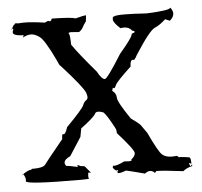

<svg xmlns="http://www.w3.org/2000/svg" viewBox="-44 -565 651 619"><g transform="rotate(-5 282.0 -255.5)"><path d="M525 9Q537 -1 555 -5V-10Q554 -10 550 -5Q546 -8 546 -15V-16Q548 -16 553 -12Q553 -32 548.5 -33.5Q544 -35 513 -38L521 -34Q521 -35 518 -37V-36Q518 -35 517 -35Q516 -35 509 -42L493 -41Q473 -41 461.5 -50.5Q450 -60 420 -124L401 -151Q394 -159 371 -175Q332 -232 332 -246Q332 -260 319 -269L322 -279Q324 -277 326 -277Q329 -277 333 -287Q337 -297 385 -342Q385 -363 394 -363L398 -362Q404 -368 408 -377Q456 -452 473.5 -459.5Q491 -467 509 -484L524 -478Q537 -489 537 -501Q537 -509 529 -520Q527 -511 451 -508Q406 -511 380 -511Q350 -511 345 -507H344Q341 -507 341 -498Q341 -488 363 -468L374 -469Q391 -469 400 -457Q408 -455 408 -452Q408 -450 398 -447Q398 -436 355 -386Q307 -309 299 -309Q289 -309 275 -335Q221 -398 200 -429Q200 -459 196 -465L195 -466Q195 -469 205 -469L229 -467Q238 -473 242 -481Q246 -489 255 -501L254 -503Q254 -505 255 -506L256 -519Q249 -519 222 -512Q209 -517 145 -518Q143 -510 138 -510Q136 -510 133 -512L122 -507Q80 -513 56 -513Q45 -513 37 -512L29 -513Q25 -513 25 -511Q25 -510 29 -508Q27 -510 25 -510Q20 -510 13 -492V-494Q13 -497 15 -497L19 -495Q16 -489 16 -484Q16 -479 24.5 -476Q33 -473 55 -472L53 -473Q50 -473 47 -465Q61 -473 74 -473Q86 -473 101.5 -462Q117 -451 149 -384Q157 -364 160 -364Q228 -289 235 -270Q238 -261 238 -256Q238 -249 232 -245.5Q226 -242 221.5 -230.5Q217 -219 164 -165Q157 -143 151 -143L149 -144Q145 -144 145 -128Q90 -61 83 -51Q76 -41 45 -41H39Q36 -37 35 -37Q34 -37 34 -39Q6 -28 6 -19Q7 -26 9 -26Q11 -26 14 -19.5Q17 -13 17 -7L16 -3Q16 8 194 8Q220 8 220 6Q218 4 218 -2L219 -12Q219 -13 221 -13L228 -12Q213 -30 210.5 -33Q208 -36 197 -36Q190 -40 187 -40Q186 -40 186 -39Q186 -37 188 -34Q162 -40 150 -41Q146 -46 146 -51Q146 -62 166 -71L204 -130L209 -157Q248 -186 257 -199Q259 -206 268 -206Q275 -206 285 -202Q296 -192 320 -146Q322 -140 322 -135V-132Q374 -74 374 -63Q374 -53 361 -43L362 -41Q362 -38 351 -38L338 -39Q315 -28 307 -28H300L301 -26Q299 -25 299 -24Q299 -19 312 -10Q308 -11 308 -12Q308 -13 316 -13Q313 -9 313 -6Q313 -3 318 -3Q325 -3 341 -9Q356 -6 401 6Q410 -1 418 -1Q426 -1 434 7Q436 1 440 1Q461 1 525 9Z"/></g></svg>

Font: Xiaobo Songti 小帛宋体
Style: Regular
Weight: 400
Version: Version 1.501;March 17, 2024;FontCreator 14.0.0.2814 64-bit